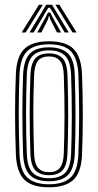

<svg xmlns="http://www.w3.org/2000/svg" viewBox="-20 -781 412 808"><path d="M186.2 7.2Q114.5 7.2 82.1 -25.2Q49.8 -57.8 46.8 -131.2Q43.5 -221.8 43.4 -302.8Q43.2 -383.8 46.8 -469.8Q50 -545.2 83.6 -576.2Q117.2 -607.2 186.2 -607.2Q258.2 -607.2 290.1 -574.5Q322 -541.8 325.2 -468.8Q328.5 -377.8 328.5 -296.8Q328.5 -215.8 325.2 -130.5Q322 -54.8 288.4 -23.8Q254.8 7.2 186.2 7.2ZM186.2 -5.5Q246 -5.5 276.4 -33.2Q306.8 -61 309.8 -130.8Q313 -215.8 313.1 -295.2Q313.2 -374.8 309.8 -468Q307.2 -533.2 279.4 -563.9Q251.5 -594.5 186.2 -594.5Q123.2 -594.5 94 -565.1Q64.8 -535.8 62 -467Q59 -390.8 58.8 -308.1Q58.5 -225.5 62.2 -130.8Q65 -60.2 96 -32.9Q127 -5.5 186.2 -5.5ZM186.2 -18.2Q131.2 -18.2 105.5 -44.6Q79.8 -71 77.2 -133.8Q74.5 -211.5 74.2 -297.1Q74 -382.8 77.2 -466.5Q80 -529.2 105.8 -555.5Q131.5 -581.8 186.2 -581.8Q238.2 -581.8 265.1 -556.8Q292 -531.8 294.5 -468.8Q297.5 -380.8 297.8 -299.1Q298 -217.5 294.8 -133.8Q292 -70.5 266.1 -44.4Q240.2 -18.2 186.2 -18.2ZM186.2 -31Q232.2 -31 254.6 -54.1Q277 -77.2 279.2 -134.2Q282 -205.8 282.2 -290Q282.5 -374.2 279.2 -465.8Q277 -523.2 254.2 -546.1Q231.5 -569 186.2 -569Q140 -569 117.5 -545.8Q95 -522.5 92.8 -466Q90 -393.8 89.6 -309.8Q89.2 -225.8 92.8 -133.8Q95 -76 118.2 -53.5Q141.5 -31 186.2 -31ZM186.2 -43.8Q149.2 -43.8 129.6 -63.5Q110 -83.2 108 -134.5Q102 -300 108 -465Q110 -514.2 128.5 -535.2Q147 -556.2 186.2 -556.2Q223 -556.2 242.5 -536.5Q262 -516.8 264 -465.5Q267 -381.5 267 -297.8Q267 -214 264 -134.8Q262 -85 243.2 -64.4Q224.5 -43.8 186.2 -43.8ZM186.2 -56.5Q218 -56.5 232.5 -75.1Q247 -93.8 248.5 -135.5Q251.2 -210.2 251.5 -291.4Q251.8 -372.5 248.5 -465Q247 -508.5 231.5 -526Q216 -543.5 186.2 -543.5Q154 -543.5 139.5 -524.8Q125 -506 123.5 -464.2Q120.2 -382.2 120.2 -304.1Q120.2 -226 123.5 -134.8Q125 -91 140.8 -73.8Q156.5 -56.5 186.2 -56.5ZM71.2 -644.5 143.8 -761H160.2L88.2 -644.5ZM104.2 -644.5 174.5 -761H199L269.2 -644.5H252L202.8 -728L190 -748.5H183.5L170.8 -727.8L121.8 -644.5ZM285.2 -644.5 213.2 -761H229.8L302.2 -644.5ZM136.8 -644.5 173 -710.2 181.8 -728.2H191.8L200.5 -710.2L237.2 -644.5H219.8L191 -700.8L188.2 -712.5H185.2L182.5 -700.8L154.2 -644.5Z"/></svg>

Font: Big Shoulders Inline Display Medium
Style: Regular
Weight: 500
Designer: Patric King
Foundry: XO Type Co
Version: Version 1.000